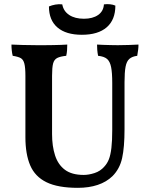

<svg xmlns="http://www.w3.org/2000/svg" viewBox="-20 -893 722 922"><path d="M578 -272Q578 -186 566.5 -134Q555 -82 520 -47Q491 -19 449 -5Q407 9 354 9Q258 9 203 -18Q148 -45 125 -99Q102 -153 102 -234V-529Q102 -568 97 -587.5Q92 -607 79.5 -614Q67 -621 41 -625Q38 -637 36.5 -651Q35 -665 35 -679Q55 -678 89 -677Q123 -676 157 -676Q174 -676 194.5 -676Q215 -676 235.5 -676.5Q256 -677 274 -677.5Q292 -678 303 -679Q303 -664 302 -651Q301 -638 298 -625Q269 -622 254.5 -614.5Q240 -607 235 -588Q230 -569 230 -529V-249Q230 -191 244.5 -146.5Q259 -102 292 -77.5Q325 -53 382 -53Q406 -53 434 -62Q462 -71 481 -93Q495 -108 503 -128.5Q511 -149 515 -183Q519 -217 519 -269V-495Q519 -544 513.5 -571Q508 -598 494 -610Q480 -622 451 -625Q448 -641 447 -653.5Q446 -666 446 -679Q459 -678 476.5 -677.5Q494 -677 512.5 -676.5Q531 -676 546 -676Q571 -676 598.5 -677Q626 -678 645 -679Q645 -667 643.5 -654.5Q642 -642 639 -625Q615 -622 601.5 -610.5Q588 -599 583 -572.5Q578 -546 578 -498ZM534 -866Q534 -798 492.5 -762Q451 -726 373 -726Q297 -726 256 -761Q215 -796 215 -862Q229 -868 246 -871Q263 -874 279 -872Q285 -839 312.5 -821Q340 -803 383 -803Q425 -803 451 -821Q477 -839 479 -872Q494 -874 508.5 -872.5Q523 -871 534 -866Z"/></svg>

Font: Vollkorn SemiBold
Style: Regular
Weight: 600
Designer: Friedrich Althausen
Foundry: Friedrich Althausen
Version: Version 5.000